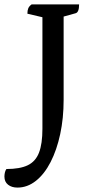

<svg xmlns="http://www.w3.org/2000/svg" viewBox="-86 -661 415 869"><path d="M-7 188Q-33 188 -49.5 175Q-66 162 -66 138Q-66 130 -64 120.5Q-62 111 -57 104Q4 104 39.5 87Q75 70 90.5 30Q106 -10 106 -78V-583L38 -599Q38 -614 42 -623.5Q46 -633 57 -641H272Q272 -605 256 -601L202 -586V-209Q202 -126 186.5 -54Q171 18 143 72.5Q115 127 76.5 157.5Q38 188 -7 188Z"/></svg>

Font: Petrona Medium
Style: Regular
Weight: 500
Designer: Ringo R. Seeber
Foundry: Ringo R. Seeber
Version: Version 2.001; ttfautohint (v1.8.3)